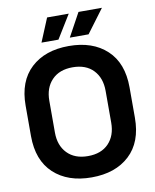

<svg xmlns="http://www.w3.org/2000/svg" viewBox="-97 -961 845 1048"><g transform="rotate(-10 326.0 -437.0)"><path d="M38 -266V-434Q38 -569 116 -641.5Q194 -714 326 -714Q458 -714 536 -641.5Q614 -569 614 -434V-266Q614 -131 536 -58.5Q458 14 326 14Q194 14 116 -58.5Q38 -131 38 -266ZM482 -262V-438Q482 -510 441 -553Q400 -596 326 -596Q253 -596 211.5 -553Q170 -510 170 -438V-262Q170 -190 211.5 -147Q253 -104 326 -104Q400 -104 441 -147Q482 -190 482 -262ZM340 -758 411 -888H541L444 -758ZM237 -888H357L277 -758H183Z"/></g></svg>

Font: Space Grotesk Frontify
Style: Bold
Weight: 700
Designer: Florian Karsten
Version: Version 2.000